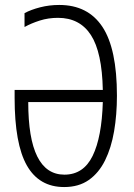

<svg xmlns="http://www.w3.org/2000/svg" viewBox="-20 -745 540 775"><path d="M239 10Q138 10 88.5 -77Q39 -164 39 -350V-382H395Q392 -534 347 -603.5Q302 -673 214 -673Q175 -673 140.5 -662Q106 -651 79 -636V-692Q105 -706 142 -715.5Q179 -725 219 -725Q335 -725 393.5 -636.5Q452 -548 452 -359Q452 -282 440.5 -215Q429 -148 404 -97.5Q379 -47 338.5 -18.5Q298 10 239 10ZM240 -40Q317 -40 354 -116Q391 -192 395 -333H94Q94 -40 240 -40Z"/></svg>

Font: Noto Sans Mono ExtraCondensed Light
Style: Regular
Weight: 300
Width: 2
Designer: Monotype Design Team
Foundry: Monotype Imaging Inc.
Version: Version 2.014; ttfautohint (v1.8.4.7-5d5b)